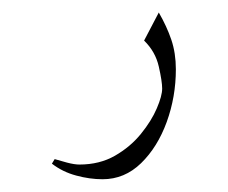

<svg xmlns="http://www.w3.org/2000/svg" viewBox="-20 -165 364 307"><path d="M63 96.7 67.4 89.4Q75.2 91.8 87.2 95Q99.1 98.1 106.9 98.1Q139.2 98.1 163.8 84Q188.5 69.8 205.3 49.1Q222.2 28.3 230.7 8.3Q239.3 -11.7 239.3 -23.4Q239.3 -34.7 233.9 -58.6Q228.5 -82.5 210.4 -100.1L233.9 -145Q246.6 -123 253.9 -101.6Q261.2 -80.1 261.2 -54.2Q261.2 -10.3 246.6 30Q231.9 70.3 205.6 95.9Q179.2 121.6 144 121.6Q123.5 121.6 101.8 115.7Q80.1 109.9 63 96.7Z"/></svg>

Font: Lateef ExtraLight
Style: Regular
Weight: 200
Designer: SIL International
Foundry: SIL International
Version: Version 4.200